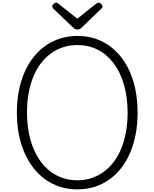

<svg xmlns="http://www.w3.org/2000/svg" viewBox="-20 -1419 1173 1458"><path d="M568 19Q464 19 380 -23Q296 -65 235 -142.5Q174 -220 141 -326.5Q108 -433 108 -564Q108 -652 123 -728.5Q138 -805 166 -869.5Q194 -934 234.5 -985Q275 -1036 326 -1072Q377 -1108 438 -1127Q499 -1146 568 -1146Q671 -1146 755 -1104.5Q839 -1063 899.5 -985.5Q960 -908 992.5 -801.5Q1025 -695 1025 -564Q1025 -477 1010.5 -400.5Q996 -324 968 -258.5Q940 -193 900 -142Q860 -91 809 -55Q758 -19 697.5 0Q637 19 568 19ZM568 -50Q625 -50 674.5 -66.5Q724 -83 766.5 -113.5Q809 -144 843 -188.5Q877 -233 900.5 -290.5Q924 -348 936.5 -416.5Q949 -485 949 -564Q949 -682 921 -777Q893 -872 843 -938.5Q793 -1005 723 -1041Q653 -1077 568 -1077Q511 -1077 461 -1061Q411 -1045 368 -1014Q325 -983 291 -939Q257 -895 233.5 -837.5Q210 -780 197.5 -711.5Q185 -643 185 -564Q185 -446 213 -351Q241 -256 291.5 -189Q342 -122 412.5 -86Q483 -50 568 -50ZM729 -1399Q737 -1399 747.5 -1389.5Q758 -1380 758 -1370Q758 -1368 757.5 -1364.5Q757 -1361 752 -1356L602 -1211Q595 -1206 588.5 -1200.5Q582 -1195 567 -1195Q553 -1195 546.5 -1200.5Q540 -1206 534 -1211L382 -1356Q378 -1361 377.5 -1365Q377 -1369 377 -1371Q377 -1381 387.5 -1390Q398 -1399 406 -1399Q412 -1399 416.5 -1396Q421 -1393 426 -1389L567 -1277L708 -1389Q715 -1393 719 -1396Q723 -1399 729 -1399Z"/></svg>

Font: Playwrite BR Light
Style: Regular
Weight: 300
Version: Version 1.003